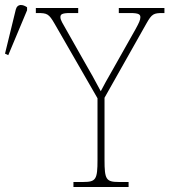

<svg xmlns="http://www.w3.org/2000/svg" viewBox="-30 -746 676 766"><path d="M3 -526 78 -705V-717C61 -729 39 -732 33 -708L-10 -532ZM263 0H483V-20H443C393 -20 387 -31 387 -108V-356L554 -652C576 -691 583 -694 620 -694H626V-714H444V-694H491C526 -694 530 -687 530 -677C530 -666 524 -654 511 -630L423 -474C399 -432 382 -402 372 -382C351 -422 328 -463 303 -506L234 -628C221 -651 211 -666 211 -677C211 -688 215 -694 250 -694H282V-714H113V-694H120C158 -694 165 -691 188 -651L359 -354V-108C359 -31 353 -20 303 -20H263Z"/></svg>

Font: Noto Serif SemiCondensed Thin
Style: Regular
Weight: 100
Width: 4
Designer: Monotype Design Team
Foundry: Monotype Imaging Inc.
Version: Version 2.015